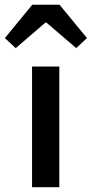

<svg xmlns="http://www.w3.org/2000/svg" viewBox="-58 -784 384 804"><path d="M76.2 0V-505.4H190.4V0ZM7.8 -582.5 -37.6 -624.5 77.1 -764.2H191.4L306.2 -624.5L261.2 -582.5L136.2 -689.5H132.3Z"/></svg>

Font: Akatab
Style: Bold
Weight: 700
Designer: SIL Global
Foundry: SIL Global
Version: Version 4.100